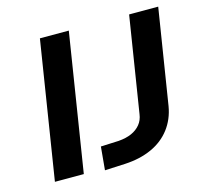

<svg xmlns="http://www.w3.org/2000/svg" viewBox="-103 -823 1024 950"><g transform="rotate(-15 409.0 -348.0)"><path d="M67 0 179 -705H327L215 0ZM321 9 332 -110 424 -114Q463 -117 491 -129.5Q519 -142 536.5 -163.5Q554 -185 558 -215L636 -705H785L707 -216Q696 -151 659 -102.5Q622 -54 562.5 -27Q503 0 426 4Z"/></g></svg>

Font: Nunito Sans 10pt Expanded
Style: Bold Italic
Weight: 700
Width: 7
Italic angle: -9°
Designer: Vernon Adams
Foundry: Vernon Adams
Version: Version 3.101;gftools[0.9.27]